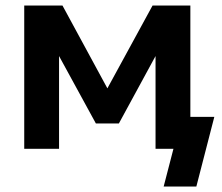

<svg xmlns="http://www.w3.org/2000/svg" viewBox="-20 -544 810 702"><path d="M68.6 0V-523.8H208.4L372.6 -221L537.8 -523.8H676V0H548.7V-339.1L414.6 -92.5H330.6L195.9 -339.1V0ZM578.4 138 629.8 -60.3 704 0H548.7V-116.7H763.6L697.9 138Z"/></svg>

Font: Raleway Thin
Style: Regular
Weight: 100
Designer: Matt McInerney, Pablo Impallari, Rodrigo Fuenzalida
Foundry: Matt McInerney, Pablo Impallari, Rodrigo Fuenzalida
Version: Version 4.026